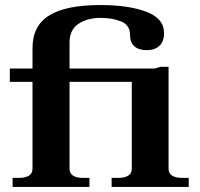

<svg xmlns="http://www.w3.org/2000/svg" viewBox="-20 -742 794 762"><path d="M30 -36H55Q81 -36 95 -45Q109 -54 109 -72V-417H19V-470H109V-551Q109 -640 175.5 -681Q242 -722 378 -722Q490 -722 560.5 -695.5Q631 -669 631 -611Q631 -577 612.5 -560Q594 -543 562 -543Q531 -543 513.5 -558Q496 -573 496 -604Q496 -642 461.5 -656.5Q427 -671 379 -671Q327 -671 291.5 -647.5Q256 -624 256 -573V-470H593L617 -477H649V-72Q649 -54 663 -45Q677 -36 703 -36H729V0H423V-36H449Q475 -36 489 -45Q503 -54 503 -72V-417H256V-72Q256 -54 270 -45Q284 -36 309 -36H335V0H30Z"/></svg>

Font: Taviraj DemiBold
Style: Regular
Weight: 600
Designer: Katatrad Team
Foundry: CadsonDemak
Version: Version 1.030